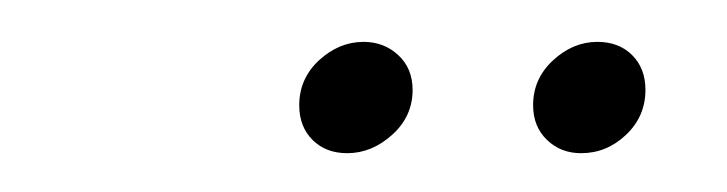

<svg xmlns="http://www.w3.org/2000/svg" viewBox="-20 -690 356 94"><path d="M150 -615Q162 -615 172 -624Q182 -633 182 -646Q182 -656.5 175 -663Q168 -669.5 158 -669.5Q146 -669.5 136.2 -660.5Q126.5 -651.5 126.5 -638.5Q126.5 -628 133 -621.5Q139.5 -615 150 -615ZM264.5 -615Q277 -615 286.5 -624Q296 -633 296 -646Q296 -656.5 289.5 -663Q283 -669.5 272.5 -669.5Q260.5 -669.5 250.8 -660.5Q241 -651.5 241 -638.5Q241 -628 247.8 -621.5Q254.5 -615 264.5 -615Z"/></svg>

Font: Anybody SemiCondensed Light
Style: Italic
Weight: 300
Width: 4
Italic angle: -10°
Version: Version 1.113;gftools[0.9.25]